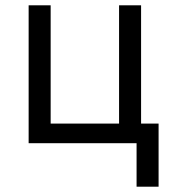

<svg xmlns="http://www.w3.org/2000/svg" viewBox="-20 -540 640 724"><path d="M578 164H495V0H88V-520H171V-74H429V-520H512V-74H578Z"/></svg>

Font: Zed Mono Extended
Style: Regular
Weight: 400
Width: 7
Monospace: yes
Designer: Belleve Invis
Foundry: Belleve Invis
Version: Version 1.0.0; ttfautohint (v1.8.4)